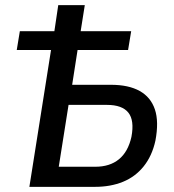

<svg xmlns="http://www.w3.org/2000/svg" viewBox="-20 -725 676 745"><path d="M94 0 178 -531H45L57 -604H191L206 -705H309L293 -604H489L477 -531H281L260 -396H410Q479 -396 522 -372Q565 -348 581 -300.5Q597 -253 583 -179Q570 -120 537.5 -79.5Q505 -39 457 -19.5Q409 0 349 0ZM208 -78H350Q406 -78 441.5 -107Q477 -136 490 -194Q502 -258 478 -288Q454 -318 395 -318H246Z"/></svg>

Font: Nunito Sans 10pt Condensed SemiBold
Style: Italic
Weight: 600
Width: 3
Italic angle: -9°
Designer: Vernon Adams
Foundry: Vernon Adams
Version: Version 3.101;gftools[0.9.27]